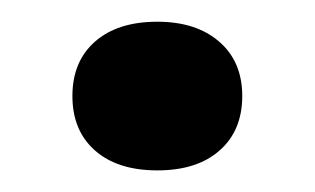

<svg xmlns="http://www.w3.org/2000/svg" viewBox="-20 -144 287 175"><path d="M123.4 11.3Q87.1 11.3 66.5 -6.9Q46 -25 46 -56.5Q46 -87.9 66.5 -106Q87.1 -124.2 123.4 -124.2Q158.9 -124.2 179.8 -106Q200.8 -87.9 200.8 -56.5Q200.8 -25 180.2 -6.9Q159.7 11.3 123.4 11.3Z"/></svg>

Font: Playfair 5pt SemiExpanded Light ExtraBold
Style: Regular
Weight: 800
Version: Version 2.001;gftools[0.9.30]